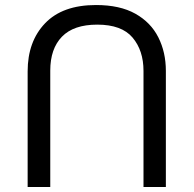

<svg xmlns="http://www.w3.org/2000/svg" viewBox="-20 -734 771 764"><path d="M640 -452Q640 -526 610 -585.5Q580 -645 518.5 -679.5Q457 -714 362 -714Q229 -714 159.5 -641.5Q90 -569 90 -450V10H180V-453Q180 -540 226.5 -588Q273 -636 367 -636Q464 -636 507.5 -584.5Q551 -533 551 -452V10H640Z"/></svg>

Font: telugu15
Style: Book
Weight: 400
Designer: Jelle Bosma - Monotype Design Team
Foundry: Monotype Imaging Inc.
Version: Version 2.003